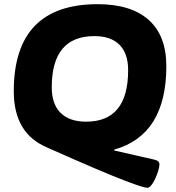

<svg xmlns="http://www.w3.org/2000/svg" viewBox="-20 -728 844 920"><path d="M686 172Q679 172 655.5 165Q632 158 580.5 138.5Q529 119 438.5 80.5Q348 42 206 -21H207Q46 -87 46 -291Q46 -708 448 -708Q608 -708 692.5 -632.5Q777 -557 777 -411Q777 -81 527 -11V-7L720 37Q735 41 739.5 46.5Q744 52 744 59Q744 71 738.5 89.5Q733 108 724.5 127Q716 146 705.5 159Q695 172 686 172ZM393 -145Q594 -145 594 -392Q594 -472 552.5 -513.5Q511 -555 432 -555Q228 -555 228 -310Q228 -229 270.5 -187Q313 -145 393 -145Z"/></svg>

Font: Asap Semi Expanded Semi Expanded ExtraBold
Style: Italic
Weight: 800
Width: 6
Italic angle: -6°
Designer: Pablo Cosgaya
Foundry: Omnibus-Type
Version: Version 3.001; ttfautohint (v1.8.4.7-5d5b)